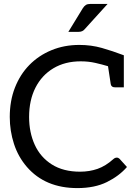

<svg xmlns="http://www.w3.org/2000/svg" viewBox="-20 -955 709 983"><path d="M376 8Q212 8 118 -100Q73 -152 51.5 -218.5Q30 -285 30 -356Q30 -439 56.5 -506.5Q83 -574 130 -622Q178 -671 243.5 -698Q309 -725 386 -725Q447 -725 501.5 -709.5Q556 -694 614 -672V-508H568Q550 -508 547 -524L533 -616Q503 -625 468 -633Q433 -641 393 -641Q313 -641 253.5 -605.5Q194 -570 161.5 -506Q129 -442 129 -356Q129 -277 158 -213.5Q187 -150 245.5 -113Q304 -76 390 -76Q438 -76 479.5 -90.5Q521 -105 561 -141Q569 -148 578 -148Q586 -148 592 -142L630 -100Q590 -54 527.5 -23Q465 8 376 8ZM330 -792 404 -913Q411 -924 419.5 -929.5Q428 -935 444 -935H531L414 -806Q403 -792 383 -792Z"/></svg>

Font: Aleo
Style: Regular
Weight: 400
Designer: Alessio Laiso
Foundry: Alessio Laiso
Version: Version 2.001; ttfautohint (v1.8.4.7-5d5b);gftools[0.9.29]